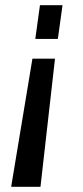

<svg xmlns="http://www.w3.org/2000/svg" viewBox="-20 -560 319 740"><path d="M23 160 105 -334H192L136 160ZM116 -410 134 -540H221L203 -410Z"/></svg>

Font: Pathway Extreme 28pt Medium
Style: Italic
Weight: 500
Italic angle: -8°
Designer: Eduardo Rodriguez Tunni
Foundry: Eduardo Rodriguez Tunni
Version: Version 1.001;gftools[0.9.26]